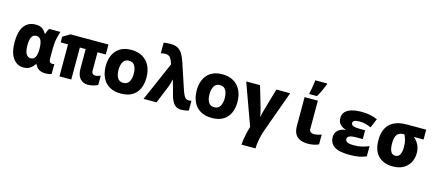

<svg xmlns="http://www.w3.org/2000/svg" viewBox="-66 -1501 5533 2446"><g transform="rotate(15 2700.0 -277.5)"><path d="M222 10Q136 10 83 -62.5Q30 -135 30 -277Q30 -414 82.5 -486.5Q135 -559 235 -559Q288 -559 318.5 -538.5Q349 -518 373 -477H380Q385 -494 393 -514.5Q401 -535 414 -550H560Q549 -519 535 -458Q521 -397 521 -324V-189Q521 -155 533 -142.5Q545 -130 561 -130Q569 -130 578 -132Q587 -134 591 -135V-3Q584 1 561.5 5.5Q539 10 510 10Q464 10 429.5 -8Q395 -26 375 -72H364Q340 -36 306.5 -13Q273 10 222 10ZM281 -127Q359 -127 359 -268V-274Q359 -345 340.5 -383.5Q322 -422 278 -422Q235 -422 216.5 -385Q198 -348 198 -279Q198 -198 220.5 -162.5Q243 -127 281 -127Z M1068 10Q1007 10 967.5 -33.5Q928 -77 928 -164V-422H851V0H695V-422H598V-497L692 -553H1193V-422H1084V-179Q1084 -152 1097.5 -139.5Q1111 -127 1130 -127Q1147 -127 1166 -132Q1185 -137 1201 -144V-23Q1180 -10 1143.5 0Q1107 10 1068 10Z M1505 10Q1415 10 1353.5 -26.5Q1292 -63 1261 -129Q1230 -195 1230 -281Q1230 -363 1259 -426.5Q1288 -490 1346.5 -526.5Q1405 -563 1494 -563Q1581 -563 1643 -527Q1705 -491 1737.5 -425Q1770 -359 1770 -269Q1770 -186 1741 -123Q1712 -60 1653 -25Q1594 10 1505 10ZM1500 -130Q1553 -130 1577 -170.5Q1601 -211 1601 -275Q1601 -341 1577 -381.5Q1553 -422 1500 -422Q1446 -422 1423 -379.5Q1400 -337 1400 -275Q1400 -209 1424 -169.5Q1448 -130 1500 -130Z M2302 10Q2261 10 2233.5 -7.5Q2206 -25 2189 -55Q2172 -85 2160 -120L2131 -228Q2122 -261 2114 -286.5Q2106 -312 2102 -331H2098Q2094 -306 2085.5 -278Q2077 -250 2069 -230L1975 0H1804L2029 -516L2018 -546Q1999 -597 1977.5 -611.5Q1956 -626 1926 -626Q1895 -626 1866 -618V-758Q1880 -761 1908 -763.5Q1936 -766 1954 -766Q2012 -766 2049.5 -746.5Q2087 -727 2112 -687.5Q2137 -648 2157 -588L2274 -236Q2290 -190 2304 -167Q2318 -144 2332.5 -137Q2347 -130 2364 -130Q2372 -130 2381 -131.5Q2390 -133 2400 -135V-6Q2392 -2 2373.5 1.5Q2355 5 2335 7.5Q2315 10 2302 10Z M2705 10Q2615 10 2553.5 -26.5Q2492 -63 2461 -129Q2430 -195 2430 -281Q2430 -363 2459 -426.5Q2488 -490 2546.5 -526.5Q2605 -563 2694 -563Q2781 -563 2843 -527Q2905 -491 2937.5 -425Q2970 -359 2970 -269Q2970 -186 2941 -123Q2912 -60 2853 -25Q2794 10 2705 10ZM2700 -130Q2753 -130 2777 -170.5Q2801 -211 2801 -275Q2801 -341 2777 -381.5Q2753 -422 2700 -422Q2646 -422 2623 -379.5Q2600 -337 2600 -275Q2600 -209 2624 -169.5Q2648 -130 2700 -130Z M3161 240Q3161 212 3167.5 170Q3174 128 3184.5 81.5Q3195 35 3208 -6L3010 -553H3192L3253 -347Q3261 -320 3270.5 -286.5Q3280 -253 3287.5 -221.5Q3295 -190 3298 -166H3302Q3304 -189 3317 -236Q3330 -283 3346 -339L3408 -553H3590L3393 -8Q3371 54 3358 122Q3345 190 3345 240Z M3972 10Q3918 10 3874.5 -6.5Q3831 -23 3805.5 -63.5Q3780 -104 3780 -177V-553H3955V-183Q3955 -152 3972.5 -140Q3990 -128 4015 -128Q4041 -128 4063.5 -133Q4086 -138 4114 -148V-19Q4088 -6 4052 2Q4016 10 3972 10ZM3828 -622Q3834 -645 3839.5 -676Q3845 -707 3849.5 -739Q3854 -771 3856 -795H4013V-783Q3997 -742 3977 -698Q3957 -654 3929 -606H3828Z M4522 10Q4379 10 4318 -33.5Q4257 -77 4257 -155Q4257 -208 4291.5 -241.5Q4326 -275 4390 -285V-290Q4342 -302 4315 -334.5Q4288 -367 4288 -413Q4288 -467 4320.5 -499Q4353 -531 4408 -545.5Q4463 -560 4530 -560Q4591 -560 4643 -549.5Q4695 -539 4742 -519L4691 -398Q4654 -415 4617.5 -424.5Q4581 -434 4537 -434Q4450 -434 4450 -392Q4450 -367 4477 -355.5Q4504 -344 4568 -344H4634V-228H4558Q4483 -228 4457 -214Q4431 -200 4431 -174Q4431 -162 4440 -150Q4449 -138 4473 -130Q4497 -122 4543 -122Q4605 -122 4656 -135Q4707 -148 4741 -164V-29Q4701 -11 4649 -0.5Q4597 10 4522 10Z M5088 10Q4972 10 4901 -59Q4830 -128 4830 -269Q4830 -407 4904.5 -480Q4979 -553 5133 -553H5384V-423H5256Q5297 -389 5321 -342Q5345 -295 5345 -232Q5345 -163 5315 -108Q5285 -53 5228 -21.5Q5171 10 5088 10ZM5088 -130Q5129 -130 5148 -165Q5167 -200 5167 -261Q5167 -317 5158 -352Q5149 -387 5132 -423H5116Q5062 -423 5035.5 -387.5Q5009 -352 5009 -270Q5009 -206 5027 -168Q5045 -130 5088 -130Z"/></g></svg>

Font: Noto Sans Mono Black
Style: Regular
Weight: 900
Designer: Monotype Design Team
Foundry: Monotype Imaging Inc.
Version: Version 2.014